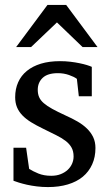

<svg xmlns="http://www.w3.org/2000/svg" viewBox="-20 -740 438 772"><path d="M363.8 -145Q363.8 -108.4 350.6 -79.1Q337.4 -49.8 313 -29.5Q288.6 -9.3 252.9 1.5Q217.3 12.2 172.9 12.2Q149.9 12.2 128.2 9.5Q106.4 6.8 88.1 2.7Q69.8 -1.5 55.7 -5.9Q41.5 -10.3 34.2 -13.2V-146H85L97.2 -61Q112.3 -51.3 134.5 -42.2Q156.7 -33.2 186 -33.2Q207.5 -33.2 224.1 -39.8Q240.7 -46.4 252.2 -57.1Q263.7 -67.9 269.8 -81.8Q275.9 -95.7 275.9 -110.8Q275.9 -131.8 267.6 -146.7Q259.3 -161.6 243.7 -173.6Q228 -185.5 205.3 -196.8Q182.6 -208 153.8 -222.2Q126.5 -235.4 105.5 -248.3Q84.5 -261.2 70.1 -276.1Q55.7 -291 48.3 -308.8Q41 -326.7 41 -349.1Q41 -382.3 53 -409.2Q64.9 -436 87.9 -454.8Q110.8 -473.6 144.3 -483.9Q177.7 -494.1 221.2 -494.1Q243.2 -494.1 263.2 -491.7Q283.2 -489.3 299.8 -485.8Q316.4 -482.4 329.1 -478.5Q341.8 -474.6 349.1 -471.2V-353H296.9L289.1 -422.9Q278.3 -431.2 257.3 -438.5Q236.3 -445.8 212.9 -445.8Q171.4 -445.8 151.6 -427Q131.8 -408.2 131.8 -378.9Q131.8 -361.8 137.5 -349.1Q143.1 -336.4 156 -325.2Q168.9 -314 190.2 -302.2Q211.4 -290.5 243.2 -275.9Q269.5 -264.2 291.5 -251.5Q313.5 -238.8 329.6 -223.1Q345.7 -207.5 354.7 -188.5Q363.8 -169.4 363.8 -145ZM312 -550.8 209 -649.9 105 -550.8H44.9L170.9 -720.2H246.1L372.1 -550.8Z"/></svg>

Font: Charis SIL Afr
Style: Regular
Weight: 400
Foundry: SIL International
Version: Version 5.000